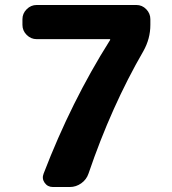

<svg xmlns="http://www.w3.org/2000/svg" viewBox="-20 -750 690 770"><path d="M127 -593Q104 -593 87 -610Q70 -627 70 -650V-673Q70 -696 87 -713Q104 -730 127 -730H527Q550 -730 566.5 -713Q583 -696 583 -673V-650Q583 -595 555 -545Q427 -324 335 -54Q327 -30 306 -15Q285 0 260 0H192Q171 0 159 -17Q147 -34 155 -54Q266 -343 420 -587Q422 -589 422 -591Q422 -593 420 -593Z"/></svg>

Font: Rounded Mplus 1c ExtraBold
Style: Regular
Weight: 800
Version: Version 1.059.20150529